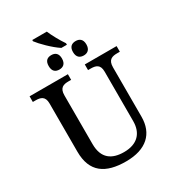

<svg xmlns="http://www.w3.org/2000/svg" viewBox="-242 -1180 1209 1328"><g transform="rotate(-30 362.5 -516.0)"><path d="M373 -894H417V-906C390 -945 357 -1005 342 -1042H226V-1032C250 -999 320 -928 373 -894ZM287 -771C316 -771 340 -786 340 -829C340 -872 316 -886 287 -886C257 -886 234 -872 234 -829C234 -786 257 -771 287 -771ZM482 -771C510 -771 535 -786 535 -829C535 -872 510 -886 482 -886C452 -886 428 -872 428 -829C428 -786 452 -771 482 -771ZM369 10C532 10 615 -71 615 -205V-599C615 -660 648 -669 689 -669H710V-714H456V-669H477C517 -669 550 -660 550 -603V-207C550 -113 497 -53 389 -53C293 -53 227 -95 227 -210V-599C227 -660 260 -669 300 -669H321V-714H15V-669H37C76 -669 110 -660 110 -603V-217C110 -53 206 10 369 10Z"/></g></svg>

Font: Noto Serif Thai Medium
Style: Regular
Weight: 500
Designer: Monotype Design Team
Foundry: Monotype Imaging Inc.
Version: Version 1.901;PS 001.901;hotconv 1.0.88;makeotf.lib2.5.64775